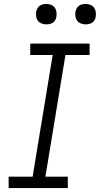

<svg xmlns="http://www.w3.org/2000/svg" viewBox="-20 -957 508 977"><path d="M24 0V-58H146L248 -677H134V-735H436V-677H313L211 -58H325V0ZM416 -833Q403 -833 391.5 -837.5Q380 -842 373 -851Q366 -860 364 -872.5Q362 -885 364 -898Q366 -906 370.5 -914.5Q375 -923 382.5 -928Q390 -933 398.5 -935Q407 -937 416 -937Q428 -937 439.5 -932.5Q451 -928 458 -919Q465 -910 467 -897.5Q469 -885 467 -872Q466 -864 461.5 -855.5Q457 -847 449.5 -842Q442 -837 433 -835Q424 -833 416 -833ZM216 -833Q203 -833 191.5 -837.5Q180 -842 173 -851Q166 -860 164 -872.5Q162 -885 164 -898Q166 -906 170.5 -914.5Q175 -923 182.5 -928Q190 -933 198.5 -935Q207 -937 216 -937Q228 -937 239.5 -932.5Q251 -928 258 -919Q265 -910 267 -897.5Q269 -885 267 -872Q266 -864 261.5 -855.5Q257 -847 249.5 -842Q242 -837 233 -835Q224 -833 216 -833Z"/></svg>

Font: Iosevka Etoile Light Oblique
Style: Regular
Weight: 300
Italic angle: -9°
Designer: Belleve Invis
Foundry: Belleve Invis
Version: Version 15.5.2; ttfautohint (v1.8.4)